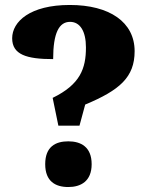

<svg xmlns="http://www.w3.org/2000/svg" viewBox="-20 -744 597 773"><path d="M215 -238H300L323 -323C462 -381 522 -433 522 -538C522 -655 421 -724 261 -724C101 -724 29 -657 29 -590C29 -524 87 -506 194 -506C194 -612 218 -656 262 -656C302 -656 326 -619 326 -553C326 -468 303 -404 192 -350ZM255 9C305 9 349 -14 349 -83C349 -153 305 -175 255 -175C203 -175 162 -153 162 -83C162 -14 203 9 255 9Z"/></svg>

Font: Noto Serif Gurmukhi Black
Style: Regular
Weight: 900
Designer: Vaibhav Singh and the Monotype Design Team
Foundry: Monotype Imaging Inc.
Version: Version 2.004